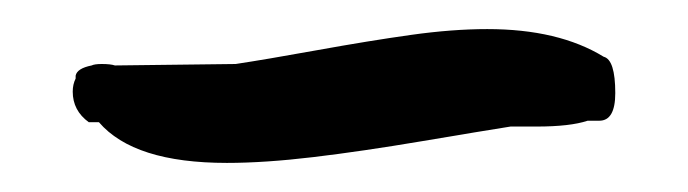

<svg xmlns="http://www.w3.org/2000/svg" viewBox="-20 -121 473 132"><path d="M30 -58Q30 -63 32 -67Q32 -67 32 -69Q33 -74 43 -76Q45 -77 50 -77Q56 -77 59 -76L142 -77Q162 -80 198 -86.5Q234 -93 262.5 -97Q291 -101 315 -101Q364 -101 395 -82Q403 -80 403 -57Q403 -38 392 -38H384Q372 -34 349 -34H343H331Q312 -31 270.5 -24Q229 -17 195.5 -13Q162 -9 136 -9Q72 -9 48 -37H41Q30 -45 30 -58Z"/></svg>

Font: NaniFont Regular
Style: Regular
Weight: 400
Designer: Nanigashitei
Version: Version 1.036